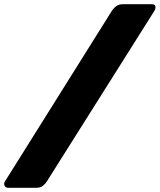

<svg xmlns="http://www.w3.org/2000/svg" viewBox="-74 -806 757 910"><path d="M-36 84Q-48 84 -52.5 73.5Q-57 63 -50 53L457 -756Q464 -767 476.5 -776.5Q489 -786 508 -786H645Q661 -786 662.5 -775.5Q664 -765 658 -755L148 54Q142 64 130 74Q118 84 98 84Z"/></svg>

Font: Rubik Light Black
Style: Italic
Weight: 900
Italic angle: -12°
Version: Version 2.104